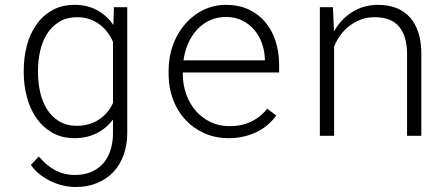

<svg xmlns="http://www.w3.org/2000/svg" viewBox="-20 -558 1840 789"><path d="M77.6 -269Q77.6 -321.8 90.3 -370.4Q103 -418.9 129.2 -456.3Q155.3 -493.7 194.6 -515.9Q233.9 -538.1 287.6 -538.1Q338.4 -538.1 378.7 -516.4Q418.9 -494.6 445.8 -455.1L448.2 -528.3H502.9V-9.3Q502.4 39.1 487.8 79.6Q473.1 120.1 445.6 149.2Q418 178.2 378.9 194.3Q339.8 210.4 291 210.4Q267.6 210.4 242.2 205.1Q216.8 199.7 192.4 188.5Q168 177.2 145.8 160.4Q123.5 143.6 106.9 120.1L139.6 85Q202.6 161.1 287.1 161.1Q324.7 161.1 354 148.9Q383.3 136.7 403.1 114.5Q422.9 92.3 433.3 61.3Q443.8 30.3 444.3 -6.8V-66.9Q416.5 -29.8 376.2 -10Q335.9 9.8 286.6 9.8Q233.9 9.8 194.6 -12.9Q155.3 -35.6 129.4 -73Q103.5 -110.4 90.6 -158.9Q77.6 -207.5 77.6 -258.8ZM136.2 -258.8Q136.2 -219.2 144.8 -180.2Q153.3 -141.1 172.4 -110.1Q191.4 -79.1 222.2 -60.1Q252.9 -41 297.4 -41Q322.3 -41 344.7 -47.6Q367.2 -54.2 386 -66.4Q404.8 -78.6 419.7 -95.9Q434.6 -113.3 444.3 -134.8V-386.2Q434.6 -408.2 420.4 -426.8Q406.2 -445.3 387.7 -458.7Q369.1 -472.2 346.7 -479.7Q324.2 -487.3 298.3 -487.3Q253.4 -487.3 222.7 -468Q191.9 -448.7 172.6 -417.7Q153.3 -386.7 144.8 -347.7Q136.2 -308.6 136.2 -269Z M919.9 9.8Q864.7 9.8 819.3 -10.7Q773.9 -31.2 741.5 -66.4Q709 -101.6 691.2 -148.7Q673.3 -195.8 672.9 -249V-270Q673.3 -326.7 691.7 -375.5Q710 -424.3 741.7 -460.4Q773.4 -496.6 816.4 -517.3Q859.4 -538.1 908.7 -538.1Q961.4 -538.1 1002 -519Q1042.5 -500 1070.1 -467Q1097.7 -434.1 1112.1 -390.1Q1126.5 -346.2 1127 -295.9V-260.3H731.4V-249Q731.9 -207.5 745.6 -169.7Q759.3 -131.8 784.2 -103Q809.1 -74.2 844.2 -56.9Q879.4 -39.6 922.4 -39.6Q971.2 -39.1 1010.7 -57.6Q1050.3 -76.2 1078.1 -111.3L1115.2 -83.5Q1100.6 -63 1080.6 -45.7Q1060.5 -28.3 1035.9 -16.1Q1011.2 -3.9 981.9 2.9Q952.6 9.8 919.9 9.8ZM908.7 -488.3Q873 -488.3 843.3 -474.9Q813.5 -461.4 791 -437.5Q768.6 -413.6 753.9 -381.1Q739.3 -348.6 733.9 -310.1H1068.4V-316.4Q1067.4 -349.1 1056.4 -380.1Q1045.4 -411.1 1025.1 -435.1Q1004.9 -459 975.6 -473.6Q946.3 -488.3 908.7 -488.3Z M1348.1 -528.3 1352.5 -429.2Q1380.4 -478.5 1426.8 -508.1Q1473.1 -537.6 1532.2 -538.1Q1619.1 -538.1 1665 -486.1Q1710.9 -434.1 1711.4 -338.4V0H1652.8V-337.4Q1652.3 -410.2 1619.6 -449Q1586.9 -487.8 1518.1 -487.3Q1489.7 -487.3 1464.1 -478Q1438.5 -468.8 1417.2 -452.6Q1396 -436.5 1379.6 -414.6Q1363.3 -392.6 1353 -366.7V0H1294.4V-528.3Z"/></svg>

Font: Roboto Mono Light
Style: Regular
Weight: 300
Designer: Google
Version: Version 2.000985; 2015; ttfautohint (v1.3)